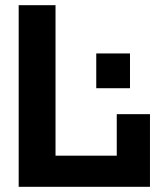

<svg xmlns="http://www.w3.org/2000/svg" viewBox="-20 -720 626 740"><path d="M52 0V-700H194V-120H430V-280H558V0ZM351 -380V-514H481V-380Z"/></svg>

Font: Tektur SemiBold
Style: Regular
Weight: 600
Designer: Adam Jagosz
Foundry: Adam Jagosz
Version: Version 1.005;gftools[0.9.30]